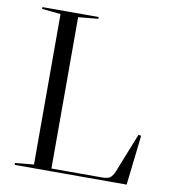

<svg xmlns="http://www.w3.org/2000/svg" viewBox="-79 -759 740 827"><g transform="rotate(10 291.5 -345.0)"><path d="M122 -16 40 -8V0H530L555 -218L543 -220L475 -49Q466 -27 455 -19.5Q444 -12 420 -12H199V-674L286 -682V-690H40V-682L122 -674Z"/></g></svg>

Font: Libre Caslon Display
Style: Regular
Weight: 400
Designer: Pablo Impallari, Rodrigo Fuenzalida
Foundry: Pablo Impallari, Rodrigo Fuenzalida
Version: Version 1.100; ttfautohint (v1.6) -l 8 -r 50 -G 200 -x 14 -D